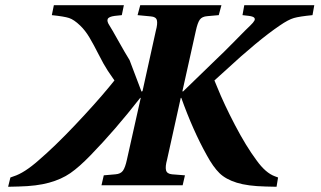

<svg xmlns="http://www.w3.org/2000/svg" viewBox="-20 -712 1235 738"><path d="M527.8 -361.8 579.1 -594.2Q586.4 -621.1 583 -634.3Q579.6 -647.5 560.1 -648.9L508.8 -653.8L519 -691.9H831.1L820.8 -653.8L776.9 -649.9Q756.3 -648.4 747.8 -636.2Q739.3 -624 732.9 -594.2L681.2 -361.8L683.1 -359.9L808.1 -481Q838.9 -509.8 884 -555.9Q929.2 -602.1 941.9 -613.8Q954.1 -625.5 957.8 -632.6Q961.4 -639.6 956.8 -644.3Q952.1 -648.9 937 -650.9L912.1 -653.8L918.9 -691.9H1188L1181.2 -653.8Q1131.3 -648.9 1109.9 -642.8Q1088.4 -636.7 1055.2 -613.8Q972.2 -557.6 844.2 -439L804.2 -402.8L814.9 -377Q840.8 -312.5 883.3 -231.2Q925.8 -149.9 965.8 -96.2Q1001 -46.9 1037.1 -34.2L1048.8 -29.8L1043 5.9L1001 4.9Q932.1 3.4 889.9 -9.8Q847.7 -22.9 823.5 -46.6Q799.3 -70.3 774.9 -115.2Q721.7 -210.4 676.8 -335.9H674.8L622.1 -98.1Q614.7 -71.3 618.2 -57.6Q621.6 -43.9 641.1 -42L690.9 -38.1L682.1 0H370.1L378.9 -38.1L423.8 -42Q443.8 -43.5 452.6 -55.9Q461.4 -68.4 467.8 -98.1L521 -335.9H519Q421.4 -210.9 328.1 -115.2Q284.7 -70.3 250.5 -46.6Q216.3 -22.9 168.7 -9.8Q121.1 3.4 51.8 4.9L11.2 5.9L20 -29.8L32.2 -34.2Q73.2 -46.9 128.9 -96.2Q191.4 -149.9 267.8 -230.5Q344.2 -311 398.9 -377L419.9 -402.8L395 -439Q378.4 -464.4 359.4 -502.2Q340.3 -540 324 -567.6Q307.6 -595.2 288.1 -613.8Q264.2 -636.7 245.4 -642.8Q226.6 -648.9 179.2 -653.8L187 -691.9H456.1L448.2 -653.8L420.9 -650.9Q397.9 -647.9 394 -638.9Q390.1 -629.9 400.9 -613.8Q409.2 -601.1 434.8 -555.2Q460.4 -509.3 478 -481L523.9 -359.9Z"/></svg>

Font: Linguistics Pro
Style: Bold Italic
Weight: 700
Italic angle: -12°
Designer: Stefan Peev, Context Ltd
Foundry: Stefan Peev, Context Ltd
Version: Version 001.000